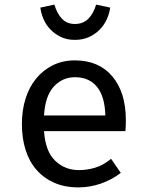

<svg xmlns="http://www.w3.org/2000/svg" viewBox="-20 -801 640 833"><path d="M171 -232Q177 -144 219.5 -103.5Q262 -63 322 -63Q358 -63 393 -73.5Q428 -84 462 -112L504 -51Q467 -22 419 -5Q371 12 320 12Q261 12 215.5 -8Q170 -28 138.5 -64Q107 -100 91 -150.5Q75 -201 75 -263Q75 -323 91 -373.5Q107 -424 137 -460.5Q167 -497 209.5 -518Q252 -539 305 -539Q409 -539 467.5 -469.5Q526 -400 526 -279Q526 -265 525.5 -253Q525 -241 524 -232ZM305 -466Q251 -466 213.5 -425.5Q176 -385 171 -300H437Q435 -382 401 -424Q367 -466 305 -466ZM305 -628Q270 -628 243.5 -641Q217 -654 198 -674Q179 -694 168.5 -719Q158 -744 155 -768L216 -781Q227 -743 248.5 -720Q270 -697 305 -697Q341 -697 363.5 -720Q386 -743 397 -781L458 -768Q455 -744 444 -719Q433 -694 414 -674Q395 -654 367.5 -641Q340 -628 305 -628Z"/></svg>

Font: Wlorlttqgufhjawjgtejqphaquk
Style: Regular
Weight: 400
Monospace: yes
Designer: Carrois Corporate & Edenspiekermann
Foundry: Carrois Corporate GbR & Edenspiekermann AG
Version: Version 2.001